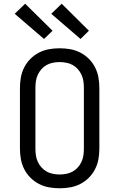

<svg xmlns="http://www.w3.org/2000/svg" viewBox="-20 -1002 640 1030"><path d="M300 8Q271 8 243 3Q215 -2 189.5 -15Q164 -28 143.5 -48.5Q123 -69 110 -94.5Q97 -120 92 -148Q87 -176 87 -205V-530Q87 -559 92 -587Q97 -615 110 -640.5Q123 -666 143.5 -686.5Q164 -707 189.5 -720Q215 -733 243 -738Q271 -743 300 -743Q329 -743 357 -738Q385 -733 410.5 -720Q436 -707 456.5 -686.5Q477 -666 490 -640.5Q503 -615 508 -587Q513 -559 513 -530V-205Q513 -176 508 -148Q503 -120 490 -94.5Q477 -69 456.5 -48.5Q436 -28 410.5 -15Q385 -2 357 3Q329 8 300 8ZM300 -66Q318 -66 336 -69.5Q354 -73 369.5 -81.5Q385 -90 397.5 -104Q410 -118 417.5 -134.5Q425 -151 427.5 -169Q430 -187 430 -205V-530Q430 -548 427.5 -566Q425 -584 417.5 -600.5Q410 -617 397.5 -631Q385 -645 369.5 -653.5Q354 -662 336 -665.5Q318 -669 300 -669Q282 -669 264 -665.5Q246 -662 230.5 -653.5Q215 -645 202.5 -631Q190 -617 182.5 -600.5Q175 -584 172.5 -566Q170 -548 170 -530V-205Q170 -187 172.5 -169Q175 -151 182.5 -134.5Q190 -118 202.5 -104Q215 -90 230.5 -81.5Q246 -73 264 -69.5Q282 -66 300 -66ZM412 -793 255 -928 311 -982 457 -837ZM216 -793 59 -928 115 -982 262 -837Z"/></svg>

Font: Iosevka Etoile
Style: Regular
Weight: 400
Designer: Belleve Invis
Foundry: Belleve Invis
Version: Version 33.2.4